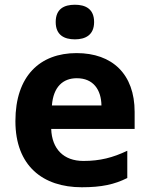

<svg xmlns="http://www.w3.org/2000/svg" viewBox="-20 -780 631 810"><path d="M296 -760C251 -760 215 -743 215 -687C215 -632 251 -614 296 -614C340 -614 377 -632 377 -687C377 -743 340 -760 296 -760ZM303 -556C149 -556 45 -460 45 -269C45 -80 161 10 325 10C409 10 463 -2 517 -29V-144C456 -115 402 -101 332 -101C248 -101 199 -152 196 -236H548V-308C548 -467 454 -556 303 -556ZM304 -450C374 -450 407 -401 408 -335H199C205 -414 246 -450 304 -450Z"/></svg>

Font: Noto Sans Javanese
Style: Bold
Weight: 700
Designer: Monotype Design Team
Foundry: Monotype Imaging Inc.
Version: Version 2.005